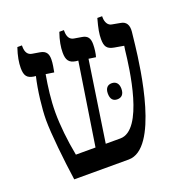

<svg xmlns="http://www.w3.org/2000/svg" viewBox="-118 -756 835 864"><g transform="rotate(-20 299.5 -323.5)"><path d="M93 0H354C497 0 545 -368 557 -473L564 -536C567 -567 556 -586 530 -590L492 -597C472 -599 462 -619 462 -641V-647H439C426 -600 422 -576 422 -552C422 -517 431 -502 464 -496L510 -488L507 -468C498 -385 463 -102 351 -102H281L339 -488L373 -483C378 -499 381 -524 381 -543C381 -571 371 -586 345 -590L309 -596C289 -599 279 -615 279 -641V-647H257C244 -610 239 -579 239 -554C239 -518 250 -502 282 -497L293 -496L232 -102H138C124 -174 116 -251 116 -311C116 -371 124 -432 134 -489L173 -483C176 -500 181 -523 181 -543C181 -567 174 -585 144 -590L108 -596C88 -599 78 -615 78 -641V-647H56C43 -609 38 -578 38 -553C38 -515 50 -502 80 -497L90 -496C75 -434 65 -346 65 -294C65 -229 79 -96 93 0ZM367 -311C367 -284 379 -272 399 -272C419 -272 432 -284 432 -311C432 -336 419 -349 399 -349C379 -349 367 -336 367 -311Z"/></g></svg>

Font: Noto Serif Hebrew Condensed Medium
Style: Regular
Weight: 500
Width: 3
Designer: Monotype Design Team
Foundry: Monotype Imaging Inc.
Version: Version 2.004